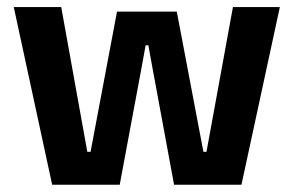

<svg xmlns="http://www.w3.org/2000/svg" viewBox="-20 -510 810 530"><path d="M124 0 18 -490.5H149L221 -91H230L303 -478H468L541.5 -91H550L623 -490.5H752.5L646.5 0H460.5L400.5 -324.5L389.5 -385H382L371 -324.5L310.5 0Z"/></svg>

Font: Anek Gurmukhi SemiBold
Style: Regular
Weight: 600
Designer: Sarang Kulkarni (Gurmukhi), Yesha Goshar (Latin)
Foundry: Ek Type
Version: Version 1.003